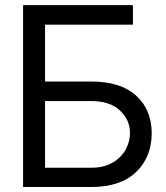

<svg xmlns="http://www.w3.org/2000/svg" viewBox="-20 -748 662 768"><path d="M72.3 0V-727.5H511.7V-649.4H160.2V-421.9H344.7Q462.4 -421.9 524.4 -365.7Q586.4 -309.6 586.9 -214.8Q586.4 -119.6 524.4 -59.8Q462.4 0 344.7 0ZM160.2 -77.1H344.7Q395 -77.1 429.4 -96.9Q463.9 -116.7 481.9 -148.7Q500 -180.7 500 -215.8Q500 -268.1 460 -305.9Q419.9 -343.8 344.7 -343.8H160.2Z"/></svg>

Font: Inter Display
Style: Regular
Weight: 400
Designer: Rasmus Andersson
Foundry: rsms
Version: Version 4.000;git-37864ae